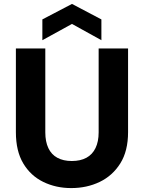

<svg xmlns="http://www.w3.org/2000/svg" viewBox="-20 -947 733 979"><path d="M343 12Q265 12 200.5 -19.5Q136 -51 98.5 -114Q61 -177 61 -273V-700H211V-272Q211 -225 226.5 -192Q242 -159 272.5 -142.5Q303 -126 346 -126Q390 -126 420.5 -142.5Q451 -159 467 -192Q483 -225 483 -272V-700H633V-273Q633 -177 593.5 -114Q554 -51 488.5 -19.5Q423 12 343 12ZM196 -742V-848L347 -927L497 -848V-742L347 -825Z"/></svg>

Font: DM Sans 10pt Black
Style: Regular
Weight: 900
Version: Version 4.004;gftools[0.9.30]